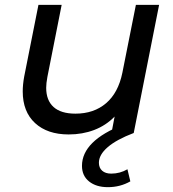

<svg xmlns="http://www.w3.org/2000/svg" viewBox="-20 -550 717 794"><path d="M638 -530 533 0H441L454 -68Q418 -31 369.5 -12.5Q321 6 264 6Q176 6 125 -41Q74 -88 74 -172Q74 -200 80 -233L139 -530H235L176 -232Q171 -205 171 -187Q171 -135 201.5 -107.5Q232 -80 292 -80Q368 -80 418.5 -123Q469 -166 486 -249L542 -530ZM319 136Q319 32 491 -35L533 0Q462 27 425.5 58.5Q389 90 389 123Q389 144 402.5 156Q416 168 440 168Q476 168 507 150L519 200Q477 224 426 224Q378 224 348.5 200.5Q319 177 319 136Z"/></svg>

Font: Idrija
Style: Italic
Weight: 500
Italic angle: -11.3°
Designer: Julieta Ulanovsky
Foundry: Julieta Ulanovsky
Version: Version 7.200